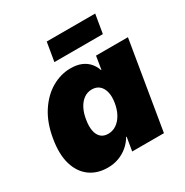

<svg xmlns="http://www.w3.org/2000/svg" viewBox="-168 -858 968 1005"><g transform="rotate(-30 316.0 -356.0)"><path d="M199.2 9.8Q136.2 9.8 91.8 -22.5Q47.4 -54.7 29.1 -116Q10.7 -177.2 25.4 -264.6Q40 -353 79.6 -414.1Q119.1 -475.1 173.8 -506.8Q228.5 -538.6 288.6 -538.6Q325.2 -538.6 351.8 -527.6Q378.4 -516.6 396 -496.8Q413.6 -477.1 422.4 -450.7H424.8L437.5 -529.3H630.4L542.5 0H350.6L364.3 -82H361.3Q345.2 -54.2 321 -33.7Q296.9 -13.2 266.1 -1.7Q235.4 9.8 199.2 9.8ZM289.1 -142.6Q315.9 -142.6 338.4 -157.5Q360.8 -172.4 376.5 -200Q392.1 -227.5 398.4 -264.6Q404.8 -302.7 397.9 -330.1Q391.1 -357.4 373.8 -372.3Q356.4 -387.2 329.1 -387.2Q302.7 -387.2 281.5 -372.3Q260.3 -357.4 245.6 -330.1Q231 -302.7 225.1 -264.6Q218.8 -227.1 224.1 -199.7Q229.5 -172.4 245.8 -157.5Q262.2 -142.6 289.1 -142.6ZM543.9 -722.2 524.9 -608.9H231.9L251 -722.2Z"/></g></svg>

Font: Inter 24pt Black
Style: Italic
Weight: 900
Italic angle: -9.3988°
Designer: Rasmus Andersson
Foundry: rsms
Version: Version 4.001;git-66647c0bb